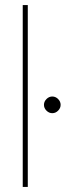

<svg xmlns="http://www.w3.org/2000/svg" viewBox="-20 -740 290 760"><path d="M70 0V-720H90V0ZM187 -292Q174 -292 164 -302Q154 -312 154 -325Q154 -338 164 -348Q174 -358 187 -358Q200 -358 210 -348Q220 -338 220 -325Q220 -312 210 -302Q200 -292 187 -292Z"/></svg>

Font: DM Sans 16pt Thin
Style: Regular
Weight: 250
Version: Version 4.004;gftools[0.9.30]